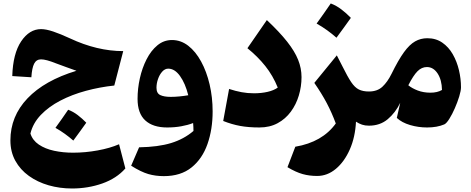

<svg xmlns="http://www.w3.org/2000/svg" viewBox="-20 -720 2696 1100"><path d="M50.3 -284.2Q54.2 -413.1 101.3 -483.2Q148.4 -553.2 215.3 -553.2Q243.7 -553.2 285.2 -539.3Q326.7 -525.4 381.3 -500Q536.6 -427.2 686 -427.2L634.8 -230Q551.8 -221.2 472.2 -199.7Q392.6 -178.2 325.9 -143.6Q259.3 -108.9 214.1 -61.8Q168.9 -14.6 154.3 44.9Q166.5 84 202.6 108.4Q238.8 132.8 290 143.8Q341.3 154.8 398.4 154.8Q468.8 154.8 539.6 141.8Q610.4 128.9 662.1 106.4L698.2 245.1Q647.9 302.2 566.2 331.1Q484.4 359.9 392.6 359.9Q322.3 359.9 258.5 341.6Q194.8 323.2 145.5 287.8Q96.2 252.4 67.9 201.2Q39.6 149.9 39.6 84.5Q39.6 -53.7 137.5 -156.5Q235.4 -259.3 418 -314.5Q390.6 -324.2 359.6 -335.4Q328.6 -346.7 299.8 -357.4Q243.7 -379.9 215.3 -379.9Q188.5 -379.9 175.8 -355.5Q163.1 -331.1 159.7 -277.3ZM370.6 -91.3Q399.6 -80.3 425.5 -60.5Q451.4 -40.7 474.3 -17Q456.3 8.1 437.8 33.8Q419.3 59.5 400 85.4Q377.6 65.6 352.1 47.2Q326.6 28.7 297.6 12.4Q316.9 -13.9 335 -39.8Q353 -65.8 370.6 -91.3Z M918.5 289.1Q871.1 289.1 829.6 277.1Q788.1 265.1 731.4 229.5L776.9 124Q886.2 122.1 960 99.6Q1033.7 77.1 1088.4 30.3Q1088.4 19 1087.9 8.1Q1087.4 -2.9 1086.4 -15.1Q1056.6 -3.4 1018.8 3.4Q981 10.3 937.5 10.3Q856 10.3 812 -30.3Q768.1 -70.8 768.1 -153.8Q768.1 -211.9 781.2 -271.2Q794.4 -330.6 819.8 -380.4Q845.2 -430.2 881.8 -460.4Q918.5 -490.7 965.3 -490.7Q1016.1 -490.7 1058.6 -457.8Q1101.1 -424.8 1132.3 -367.4Q1163.6 -310.1 1180.9 -236.3Q1198.2 -162.6 1198.2 -81.5Q1198.2 21 1168.7 105.2Q1139.2 189.5 1077.4 239.3Q1015.6 289.1 918.5 289.1ZM1058.6 -174.3Q1041.5 -242.7 1011.2 -284.7Q981 -326.7 943.8 -326.7Q924.8 -326.7 909.4 -309.6Q894 -292.5 885.3 -267.3Q876.5 -242.2 876.5 -217.3Q876.5 -185.5 898.2 -175.3Q919.9 -165 958 -165Q982.4 -165 1009.3 -167.7Q1036.1 -170.4 1058.6 -174.3Z M1707.5 -278.3Q1707.5 -224.6 1692.1 -173.1Q1676.8 -121.6 1646.2 -80.1Q1615.7 -38.6 1570.6 -14.2Q1525.4 10.3 1466.3 10.3Q1403.8 10.3 1356 1.5Q1308.1 -7.3 1258.8 -26.9L1292.5 -210.4Q1329.6 -198.2 1363.8 -191.9Q1397.9 -185.5 1435.1 -185.5Q1477.1 -185.5 1513.2 -193.8Q1549.3 -202.1 1571.3 -218.3Q1543.5 -287.1 1499.8 -341.8Q1456.1 -396.5 1397.5 -443.8L1508.8 -605Q1581.5 -536.6 1625 -481.4Q1668.5 -426.3 1688 -377.4Q1707.5 -328.6 1707.5 -278.3Z M1909.7 -402.8 1942.4 -338.9Q1971.2 -280.8 1991.9 -249.8Q2012.7 -218.8 2035.9 -207.3Q2059.1 -195.8 2093.3 -195.8H2093.8V0H2093.3Q2071.3 0 2054 -5.9Q2036.6 -11.7 2019.5 -22.9Q2015.1 65.9 1984.1 136.2Q1953.1 206.5 1904.3 247.3Q1855.5 288.1 1796.9 288.1Q1752.4 288.1 1713.9 277.3Q1675.3 266.6 1627 237.8L1671.9 120.6Q1827.1 94.2 1903.8 -12.7Q1881.3 -73.7 1852.1 -129.2Q1822.8 -184.6 1780.8 -245.1ZM1875 -700.2Q1907.2 -688 1936 -666Q1964.8 -644 1990.2 -617.7Q1970.2 -589.8 1949.7 -561.3Q1929.2 -532.7 1907.7 -503.9Q1882.8 -525.9 1854.5 -546.4Q1826.2 -566.9 1793.9 -585Q1815.4 -614.3 1835.4 -643.1Q1855.5 -671.9 1875 -700.2Z M2428.2 -501Q2477.5 -501 2513.9 -475.8Q2550.3 -450.7 2574 -409.2Q2597.7 -367.7 2609.4 -318.1Q2621.1 -268.6 2621.1 -219.7Q2621.1 -200.7 2611.1 -167.7Q2601.1 -134.8 2585.9 -100.1Q2570.8 -65.4 2554.4 -39.3Q2538.1 -13.2 2525.4 -7.3Q2483.9 10.3 2426.8 10.3Q2376.5 10.3 2329.3 -3.7Q2282.2 -17.6 2253.4 -44.4L2272.9 -130.9Q2245.6 -74.2 2201.4 -37.1Q2157.2 0 2093.8 0Q2083 0 2077.6 -8.1Q2072.3 -16.1 2072.3 -38.6V-157.2Q2072.3 -179.7 2077.6 -187.7Q2083 -195.8 2093.8 -195.8Q2141.6 -195.8 2170.9 -223.1Q2200.2 -250.5 2223.1 -296.9Q2262.2 -376.5 2294.2 -420.7Q2326.2 -464.8 2358.2 -482.9Q2390.1 -501 2428.2 -501ZM2425.8 -335.9Q2396 -335.9 2372.1 -312Q2348.1 -288.1 2319.3 -231.4Q2340.8 -213.9 2373.5 -201.4Q2406.2 -189 2445.8 -189Q2485.8 -189 2512.2 -204.6Q2511.2 -262.2 2487.1 -299.1Q2462.9 -335.9 2425.8 -335.9Z"/></svg>

Font: Pinar DS1 ExtraBold
Style: Regular
Weight: 800
Designer: Amin Abedi
Version: Version 3.000